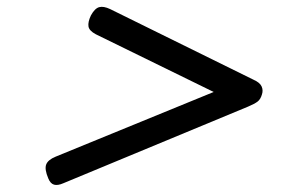

<svg xmlns="http://www.w3.org/2000/svg" viewBox="-20 -724 803 549"><path d="M161 -200Q145 -193 134.5 -196Q124 -199 118 -214Q107 -240 112 -253.5Q117 -267 139 -276L591 -461L254 -626Q235 -636 233 -648.5Q231 -661 240 -680Q251 -700 263.5 -703.5Q276 -707 295 -698L705 -496Q723 -488 728 -477Q733 -466 729 -454Q725 -440 716.5 -433.5Q708 -427 689 -419Z"/></svg>

Font: Playwrite US Trad
Style: Regular
Weight: 400
Designer: Veronika Burian, José Scaglione
Foundry: TypeTogether
Version: Version 1.002